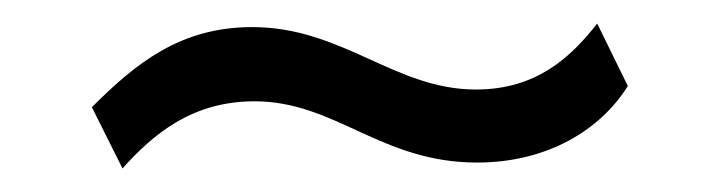

<svg xmlns="http://www.w3.org/2000/svg" viewBox="-20 -455 615 163"><path d="M487 -435C465 -407 436 -379 384 -379C315 -379 271 -432 194 -432C133 -432 95 -401 58 -364L84 -312C110 -341 143 -369 196 -369C265 -369 303 -317 385 -317C445 -317 490 -345 513 -382Z"/></svg>

Font: Cheyenne Sans
Style: Regular
Weight: 400
Designer: The Public Sans project authors (U.S. Web Design System), Libre Franklin designed by Pablo Impallari and Rodrigo Fuenzal
Foundry: The Cheyenne Sans Project Authors
Version: Version 2.007